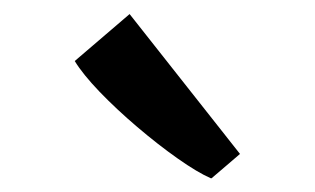

<svg xmlns="http://www.w3.org/2000/svg" viewBox="-20 -896 459 280"><path d="M287.5 -636Q268 -644.5 239.2 -664.8Q210.5 -685 180.2 -710.8Q150 -736.5 125.2 -762.2Q100.5 -788 89 -807L169 -875.5L330 -671.5L288.5 -636Z"/></svg>

Font: Merriweather 28pt SemiBold
Style: Regular
Weight: 600
Version: Version 2.100